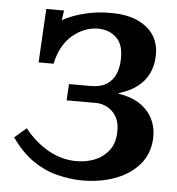

<svg xmlns="http://www.w3.org/2000/svg" viewBox="-52 -765 765 830"><g transform="rotate(5 330.0 -350.0)"><path d="M329 16Q279 15 225 1.5Q171 -12 120 -47Q69 -82 26 -144L77 -188Q123 -130 181 -97.5Q239 -65 303 -65Q344 -65 380.5 -79Q417 -93 441.5 -123.5Q466 -154 468 -202Q470 -243 455.5 -269.5Q441 -296 416.5 -309.5Q392 -323 365 -323H238L242 -394H336Q379 -394 405 -410.5Q431 -427 443 -455Q455 -483 456 -517Q459 -582 428 -612.5Q397 -643 347 -644Q287 -643 236.5 -601Q186 -559 168 -476H103L116 -709H193L187 -667Q232 -691 284.5 -703.5Q337 -716 386 -716Q491 -719 550.5 -672Q610 -625 605 -542Q603 -502 586.5 -469Q570 -436 538.5 -412Q507 -388 460 -374V-371Q519 -362 556 -335.5Q593 -309 610 -272Q627 -235 625 -192Q622 -124 581 -77Q540 -30 474 -6.5Q408 17 329 16Z"/></g></svg>

Font: Lora Italic
Style: Italic
Weight: 400
Italic angle: -3°
Designer: Olga Karpushina, Alexei Vanyashin (Cyrillic)
Foundry: Cyreal
Version: Version 2.210; ttfautohint (v1.8.1.43-b0c9)